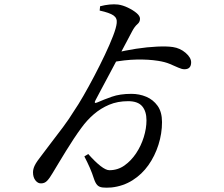

<svg xmlns="http://www.w3.org/2000/svg" viewBox="-20 -817 1040 890"><path d="M497 52Q471 54 455 52Q439 50 430.5 40.5Q422 31 416 13Q407 -15 396.5 -39Q386 -63 371 -92L389 -103Q421 -67 446 -47.5Q471 -28 487 -28Q526 -28 557 -50Q588 -72 611 -106.5Q634 -141 646.5 -181.5Q659 -222 659 -259Q659 -301 639 -324.5Q619 -348 574 -348Q525 -348 486 -331.5Q447 -315 415 -287.5Q383 -260 357 -224Q340 -201 321.5 -173Q303 -145 285.5 -116.5Q268 -88 252 -61.5Q236 -35 224 -15Q210 9 198.5 21Q187 33 171 33Q156 34 144.5 19.5Q133 5 133 -18Q133 -34 141.5 -51Q150 -68 173 -97Q192 -123 218 -156.5Q244 -190 272 -227.5Q300 -265 324 -304Q342 -330 366.5 -372.5Q391 -415 417 -464.5Q443 -514 466 -562.5Q489 -611 504 -650Q519 -689 521 -710Q524 -733 506 -745.5Q488 -758 442 -768L444 -788Q467 -794 488 -796Q509 -798 527 -796Q549 -793 573 -781.5Q597 -770 613 -756.5Q629 -743 629 -730Q629 -715 616.5 -704.5Q604 -694 592 -671Q585 -657 568.5 -626.5Q552 -596 531 -556Q510 -516 488.5 -476Q467 -436 449.5 -403Q432 -370 423 -353Q418 -344 420 -341Q422 -338 433 -343Q460 -355 498 -368.5Q536 -382 589 -382Q626 -382 658 -368.5Q690 -355 710.5 -326.5Q731 -298 731 -251Q731 -198 714.5 -146Q698 -94 668 -51.5Q638 -9 594.5 18.5Q551 46 497 52ZM835 -496Q823 -496 806.5 -503.5Q790 -511 767.5 -520.5Q745 -530 713 -535Q669 -542 614 -541Q559 -540 492 -527L510 -571Q559 -583 611 -591Q663 -599 708.5 -601Q754 -603 781 -599Q815 -594 840.5 -572Q866 -550 866 -528Q866 -496 835 -496Z"/></svg>

Font: Noto Serif JP ExtraLight Medium
Style: Regular
Weight: 500
Version: Version 2.003-H1;hotconv 1.1.1;makeotfexe 2.6.0